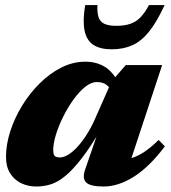

<svg xmlns="http://www.w3.org/2000/svg" viewBox="-20 -700 657 736"><path d="M307 -52 361.5 -210H370Q328 -138 293.8 -93.8Q259.5 -49.5 230.8 -25.8Q202 -2 175 6.5Q148 15 119.5 15Q87 15 60.5 2Q34 -11 18.5 -36.2Q3 -61.5 3 -98.5Q3 -145.5 19.2 -196.2Q35.5 -247 64.5 -294.5Q93.5 -342 132 -380.2Q170.5 -418.5 215 -441Q259.5 -463.5 307 -463.5Q349 -463.5 380.8 -444.5Q412.5 -425.5 437 -379L410.5 -342Q404 -361.5 389.8 -373.5Q375.5 -385.5 351 -385.5Q329.5 -385.5 306.2 -366.8Q283 -348 261.2 -317.8Q239.5 -287.5 222 -252.2Q204.5 -217 194.2 -183.2Q184 -149.5 184 -125Q184 -109 189.2 -102.8Q194.5 -96.5 209.5 -96.5Q224 -96.5 241.5 -107Q259 -117.5 277 -137.2Q295 -157 312 -183.5Q329 -210 343 -241.5L407.5 -387.5L462 -450.5H601.5L465 -36.5L436 -85.5Q463 -87 486.8 -94.8Q510.5 -102.5 535 -119Q559.5 -135.5 588 -163.5L612 -139Q552.5 -60 493 -22.5Q433.5 15 377 15Q327.5 15 310.8 0Q294 -15 307 -52ZM425.5 -601Q457.5 -601 479.8 -608.8Q502 -616.5 518.8 -634Q535.5 -651.5 551 -680.5H611Q581.5 -616.5 552 -579.5Q522.5 -542.5 487.8 -526.8Q453 -511 408 -511Q364 -511 338 -528Q312 -545 304.2 -582.5Q296.5 -620 306.5 -680.5H353.5Q352 -652 357.8 -634.2Q363.5 -616.5 380 -608.8Q396.5 -601 425.5 -601Z"/></svg>

Font: Newsreader 16pt 16pt ExtraBold
Style: Italic
Weight: 800
Italic angle: -17°
Version: Version 1.003